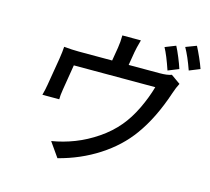

<svg xmlns="http://www.w3.org/2000/svg" viewBox="-120 -960 1267 1157"><g transform="rotate(15 513.5 -381.0)"><path d="M198.2 -604Q249.3 -599.1 290.1 -599.1H498.9L512.8 -682.2Q519.2 -721.6 519.2 -761H634.9Q619.7 -706.7 615.8 -682.2L601.9 -599.1H795.1Q842.7 -599.1 869 -609L927.2 -567.8Q913 -541.5 900.2 -502.8Q844.8 -335.9 762.8 -223Q691.1 -123.6 579.5 -51.7Q468 20.2 332.7 55L269.5 -35.2Q341.6 -46.9 411.4 -74Q481.2 -101.2 546.7 -145.8Q612.2 -190.3 659.8 -247.2Q703.8 -299.7 737.9 -370.7Q772 -441.8 791.5 -511H283.4L257.5 -353Q251.1 -315 251.4 -290.8H146.3Q155.9 -326 161.2 -359L189.3 -527Q196.7 -573.9 198.2 -604ZM836.6 -627.1Q806.8 -715.2 782.7 -758.9L849.1 -785.2Q862.6 -759.6 878.4 -721.2Q894.2 -682.9 903.4 -654.1ZM903.1 -791.9 969.5 -817.1Q983.3 -791.2 1000.4 -752.7Q1017.4 -714.1 1026.6 -687.1L960.2 -660.2Q932.2 -740.4 903.1 -791.9Z"/></g></svg>

Font: Karasuma Gothic
Style: Medium Italic
Weight: 500
Italic angle: 9.39998°
Designer: Rasmus Andersson / Ryoko Nishizuka
Foundry: Genbu
Version: Version 1.00